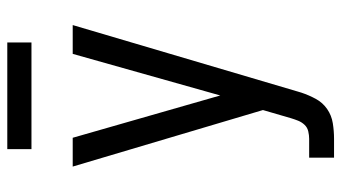

<svg xmlns="http://www.w3.org/2000/svg" viewBox="-230 -514 959 540"><g transform="rotate(-90 250.0 -244.5)"><path d="M76 215V145H129Q139 145 150 142.5Q161 140 168.5 132Q176 124 180 114Q184 104 187 94L210 15L51 -520H132L251 -105L368 -520H449L262 113Q261 116 260.5 118Q260 120 259 123Q252 144 241.5 163.5Q231 183 213 195.5Q195 208 173 211.5Q151 215 129 215ZM100 -636V-704H400V-636Z"/></g></svg>

Font: Iosevka SS18
Style: Regular
Weight: 400
Monospace: yes
Designer: Belleve Invis
Foundry: Belleve Invis
Version: Version 25.1.1; ttfautohint (v1.8.4)